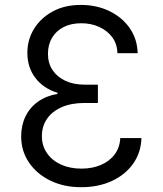

<svg xmlns="http://www.w3.org/2000/svg" viewBox="-20 -758 671 788"><path d="M313 10.3Q242.2 10.3 186.5 -16.8Q130.9 -43.9 98.9 -91.1Q66.9 -138.2 66.9 -198.2Q66.9 -243.7 84.7 -280.3Q102.5 -316.9 136 -340.8Q169.4 -364.7 215.8 -372.6V-377.4Q158.7 -394.5 125.5 -437.7Q92.3 -481 92.3 -541.5Q92.3 -594.7 119.4 -639.2Q146.5 -683.6 195.8 -710.7Q245.1 -737.8 312 -737.8Q376.5 -737.8 428.7 -712.6Q481 -687.5 512.2 -642.8Q543.5 -598.1 544.9 -539.6H461.9Q460.9 -578.1 440.4 -605.5Q419.9 -632.8 386.7 -647.7Q353.5 -662.6 313.5 -662.6Q272 -662.6 241.2 -647Q210.4 -631.3 193.6 -603Q176.8 -574.7 176.8 -537.1Q176.8 -498.5 195.8 -470.2Q214.8 -441.9 248.5 -426.3Q282.2 -410.6 326.7 -410.6H381.8V-335.4H326.7Q272.5 -335.4 233.2 -318.1Q193.8 -300.8 172.9 -270.3Q151.9 -239.7 151.9 -199.2Q151.9 -159.7 172.9 -129.4Q193.8 -99.1 230.5 -82.5Q267.1 -65.9 314.5 -65.9Q358.9 -65.9 394.3 -81.1Q429.7 -96.2 450.7 -124.5Q471.7 -152.8 473.6 -191.4H560.5Q558.6 -131.8 526.6 -86.4Q494.6 -41 439.5 -15.4Q384.3 10.3 313 10.3Z"/></svg>

Font: V-Inter
Style: Regular-375
Weight: 375
Designer: Rasmus Andersson
Foundry: rsms
Version: Version 4.000;git-4146feb